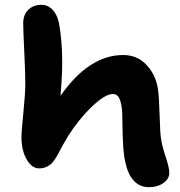

<svg xmlns="http://www.w3.org/2000/svg" viewBox="-20 -733 751 803"><path d="M603 49.8Q565.4 49.8 540.5 23.7Q515.6 -2.4 504.9 -51.8Q498.5 -76.7 495.8 -113Q493.2 -149.4 492.4 -198Q491.7 -246.6 491.2 -261.2Q488.8 -298.8 480.2 -319.3Q471.7 -339.8 452.1 -339.8Q419.4 -339.8 364 -286.6Q308.6 -233.4 264.2 -163.1Q253.9 -146.5 242.7 -126Q231.4 -105.5 224.9 -92.8Q218.3 -80.1 209.5 -66.7Q200.7 -53.2 192.1 -45.9Q183.6 -38.6 171.1 -33.7Q158.7 -28.8 143.1 -28.8Q113.3 -28.8 91.6 -66.2Q69.8 -103.5 69.8 -160.2Q69.8 -184.1 77.9 -263.4Q85.9 -342.8 85.9 -381.8Q85.9 -426.8 81.5 -516.8Q77.1 -606.9 77.1 -636.2Q77.1 -671.4 98.4 -692.1Q119.6 -712.9 152.8 -712.9Q180.7 -712.9 200.4 -691.7Q220.2 -670.4 227.1 -633.8Q240.2 -560.5 240.2 -473.1Q240.2 -412.6 232.9 -332Q352.1 -502.9 495.1 -502.9Q554.7 -502.9 594 -460.2Q633.3 -417.5 641.1 -356Q645.5 -324.7 647.7 -247.3Q649.9 -169.9 653.8 -150.9Q658.7 -119.1 673.3 -75.7Q688 -32.2 688 -9.8Q688 15.1 663.3 32.5Q638.7 49.8 603 49.8Z"/></svg>

Font: Shantell Sans Irregular
Style: Bold
Weight: 700
Designer: Stephen Nixon, Anya Danilova, Shantell Martin
Foundry: Arrow Type
Version: Version 1.006;[9816181b4]